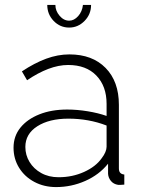

<svg xmlns="http://www.w3.org/2000/svg" viewBox="-20 -750 577 780"><path d="M35 -150Q35 -197 63 -231.5Q91 -266 140 -285.5Q189 -305 253 -305Q293 -305 336 -298Q379 -291 413 -279V-328Q413 -400 371.5 -443Q330 -486 257 -486Q218 -486 176 -470Q134 -454 90 -424L69 -460Q120 -494 167.5 -511.5Q215 -529 262 -529Q355 -529 409 -474Q463 -419 463 -324V-66Q463 -54 468.5 -48Q474 -42 485 -41V0Q476 1 470 1Q464 1 460 1Q441 -2 430.5 -15Q420 -28 419 -44V-85Q383 -40 326.5 -15Q270 10 208 10Q159 10 119.5 -11Q80 -32 57.5 -68.5Q35 -105 35 -150ZM393 -107Q403 -120 408 -132Q413 -144 413 -154V-240Q377 -254 338 -261Q299 -268 258 -268Q180 -268 131.5 -237Q83 -206 83 -153Q83 -120 100 -92Q117 -64 147.5 -47Q178 -30 218 -30Q274 -30 321.5 -51.5Q369 -73 393 -107ZM261 -666Q281 -666 297.5 -684.5Q314 -703 317 -730H350Q350 -692 323.5 -665Q297 -638 261 -638Q224 -638 198 -665Q172 -692 172 -730H205Q205 -706 222 -686Q239 -666 261 -666Z"/></svg>

Font: Raleway Thin Light
Style: Regular
Weight: 300
Version: Version 4.026